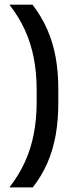

<svg xmlns="http://www.w3.org/2000/svg" viewBox="-20 -696 340 838"><path d="M140 -304Q140 -378 127.5 -442.5Q115 -507 88.8 -564.8Q62.5 -622.5 21 -675.5H122Q160.5 -625.5 185.5 -569.2Q210.5 -513 222.5 -448.2Q234.5 -383.5 234.5 -306.5V-247.5Q234.5 -170 222.8 -105Q211 -40 186.5 16Q162 72 123 122H21Q62.5 68.5 88.8 10.8Q115 -47 127.5 -111.8Q140 -176.5 140 -250.5Z"/></svg>

Font: Anek Telugu Medium
Style: Regular
Weight: 500
Designer: Omkar Bhoir (Telugu), Yesha Goshar (Latin)
Foundry: Ek Type
Version: Version 1.003